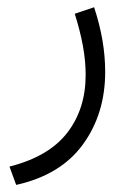

<svg xmlns="http://www.w3.org/2000/svg" viewBox="-20 -253 368 533"><path d="M24.9 260.3 6.3 209.5Q115.7 181.6 166.7 115.5Q217.8 49.3 217.8 -44.9Q217.8 -84 210 -126.5Q202.1 -168.9 187.5 -214.8L241.2 -232.9Q272 -140.1 272 -53.7Q272 63 210.2 147.9Q148.4 232.9 24.9 260.3Z"/></svg>

Font: Vazirmatn RD FD ExtraLight
Style: Regular
Weight: 200
Designer: Saber Rastikerdar
Foundry: Saber Rastikerdar
Version: Version 33.003